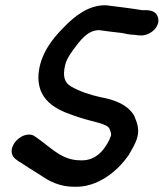

<svg xmlns="http://www.w3.org/2000/svg" viewBox="-20 -699 625 733"><path d="M38 -93 39 -92 54 -81H55C79 -65 109 -46 138 -28C168 -7 209 14 262 14C346 18 425 -39 471 -107L473 -109L474 -112C482 -126 499 -152 505 -178C513 -212 500 -237 494 -253V-254C469 -302 409 -320 364 -328C323 -337 284 -350 251 -369C227 -384 218 -405 229 -452C233 -468 242 -484 254 -501C287 -547 314 -583 358 -584C383 -580 421 -576 446 -573C456 -571 475 -566 495 -566C498 -565 509 -564 512 -564C554 -559 600 -602 580 -640C568 -664 534 -660 524 -660C477 -668 429 -673 384 -679H382C316 -679 264 -637 221 -592C180 -551 133 -492 127 -415C120 -301 219 -272 285 -250C333 -234 387 -228 398 -208V-207C403 -197 405 -186 404 -182C404 -181 402 -176 399 -171V-168C374 -117 339 -84 286 -87C217 -87 176 -134 125 -170L115 -177C73 -211 -8 -134 38 -93Z"/></svg>

Font: Stray Cat
Style: ExBlkCnObl
Weight: 1000
Version: Version 1.0